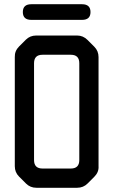

<svg xmlns="http://www.w3.org/2000/svg" viewBox="-20 -879 536 908"><path d="M70 -44 103 -11Q123 9 152 9H345Q374 9 394 -11L426 -43Q448 -65 446 -93V-609Q446 -638 426 -658L394 -690Q373 -711 345 -711H151Q122 -711 102 -691L70 -659Q49 -638 50 -609V-93Q50 -64 70 -44ZM141 -122V-580Q141 -620 181 -620H315Q355 -620 355 -580V-122Q355 -82 315 -82H181Q141 -82 141 -122ZM88 -822Q88 -785 128 -785H368Q408 -785 408 -822Q408 -859 368 -859H128Q88 -859 88 -822Z"/></svg>

Font: WDXL Lubrifont JP N
Style: Regular
Weight: 400
Designer: [WDXL Lubrifont] Copyright 2020-2022 (c) NightFurySL2001, Skr-ZERO; [ZCOOL QingKe HuangYou] Copyright 2018-2022 (c) The 
Version: Version 2.001;hotconv 1.1.1;makeotfexe 2.6.0